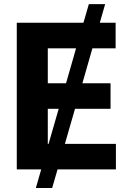

<svg xmlns="http://www.w3.org/2000/svg" viewBox="-20 -840 653 952"><path d="M63.2 0V-727.3H393.8L420.5 -819.6H501.4L474.8 -727.3H553.3V-600.5H438.2L388.5 -427.2H528.1V-300.4H351.9L301.8 -126.8H554.7V0H265.3L238.6 92.3H157.7L184.3 0ZM217 -600.5V-427.2H307.5L357.2 -600.5ZM220.9 -126.8 271 -300.4H217V-126.8Z"/></svg>

Font: Cannonade
Style: Bold
Weight: 700
Designer: Rasmus Andersson
Foundry: rsms
Version: Version 3.012;git-f93a4a705